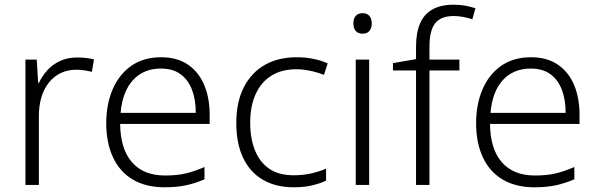

<svg xmlns="http://www.w3.org/2000/svg" viewBox="-20 -785 2536 815"><path d="M307 -541Q326 -541 344.5 -539Q363 -537 379 -533L370 -480Q354 -484 338 -486.5Q322 -489 304 -489Q267 -489 238 -475Q209 -461 188 -435Q167 -409 156 -373Q145 -337 145 -292V0H88V-532H136L142 -433H145Q159 -463 181.5 -487.5Q204 -512 235.5 -526.5Q267 -541 307 -541Z M664 -542Q732 -542 778 -510.5Q824 -479 847 -424Q870 -369 870 -298V-259H490Q491 -153 540 -96.5Q589 -40 681 -40Q730 -40 767 -48.5Q804 -57 848 -76V-24Q809 -7 769.5 1.5Q730 10 679 10Q599 10 543.5 -23Q488 -56 459.5 -117.5Q431 -179 431 -262Q431 -343 458.5 -406.5Q486 -470 538 -506Q590 -542 664 -542ZM663 -494Q590 -494 545 -445.5Q500 -397 492 -306H811Q811 -362 795 -404Q779 -446 746.5 -470Q714 -494 663 -494Z M1227 10Q1150 10 1095 -22.5Q1040 -55 1011.5 -116Q983 -177 983 -263Q983 -353 1015.5 -415.5Q1048 -478 1105 -510Q1162 -542 1239 -542Q1277 -542 1311 -535Q1345 -528 1371 -516L1355 -467Q1328 -478 1297 -484.5Q1266 -491 1238 -491Q1175 -491 1131.5 -463.5Q1088 -436 1065 -385Q1042 -334 1042 -264Q1042 -198 1062 -147.5Q1082 -97 1122.5 -69Q1163 -41 1227 -41Q1267 -41 1301.5 -49Q1336 -57 1364 -69V-18Q1338 -6 1304.5 2Q1271 10 1227 10Z M1547 -532V0H1490V-532ZM1519 -729Q1538 -729 1548 -717.5Q1558 -706 1558 -686Q1558 -665 1548 -653.5Q1538 -642 1519 -642Q1500 -642 1490 -653.5Q1480 -665 1480 -686Q1480 -706 1490 -717.5Q1500 -729 1519 -729Z M1930 -486H1803V0H1746V-486H1648V-517L1746 -534V-587Q1746 -647 1763.5 -686.5Q1781 -726 1816.5 -745.5Q1852 -765 1905 -765Q1934 -765 1956.5 -760.5Q1979 -756 1998 -750L1985 -703Q1968 -709 1947 -713Q1926 -717 1906 -717Q1852 -717 1827.5 -686.5Q1803 -656 1803 -587V-532H1930Z M2234 -542Q2302 -542 2348 -510.5Q2394 -479 2417 -424Q2440 -369 2440 -298V-259H2060Q2061 -153 2110 -96.5Q2159 -40 2251 -40Q2300 -40 2337 -48.5Q2374 -57 2418 -76V-24Q2379 -7 2339.5 1.5Q2300 10 2249 10Q2169 10 2113.5 -23Q2058 -56 2029.5 -117.5Q2001 -179 2001 -262Q2001 -343 2028.5 -406.5Q2056 -470 2108 -506Q2160 -542 2234 -542ZM2233 -494Q2160 -494 2115 -445.5Q2070 -397 2062 -306H2381Q2381 -362 2365 -404Q2349 -446 2316.5 -470Q2284 -494 2233 -494Z"/></svg>

Font: Noto Sans Devanagari Light
Style: Regular
Weight: 300
Version: Version 2.003